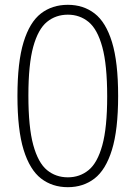

<svg xmlns="http://www.w3.org/2000/svg" viewBox="-20 -769 564 798"><path d="M262 9Q197.5 9 150.8 -27Q104 -63 78.2 -146Q52.5 -229 52.5 -370Q52.5 -511 78 -594Q103.5 -677 150.2 -713Q197 -749 262 -749Q326.5 -749 373.2 -713Q420 -677 445.5 -594Q471 -511 471 -370Q471 -229 445.2 -146Q419.5 -63 372.8 -27Q326 9 262 9ZM262 -32Q311.5 -32 348.2 -62Q385 -92 405.2 -165.2Q425.5 -238.5 425.5 -368Q425.5 -499.5 405.2 -573.5Q385 -647.5 348.2 -677.8Q311.5 -708 262 -708Q212 -708 175.2 -678Q138.5 -648 118.2 -574.8Q98 -501.5 98 -372Q98 -240.5 118.2 -166.5Q138.5 -92.5 175.2 -62.2Q212 -32 262 -32Z"/></svg>

Font: Encode Sans Condensed Condensed ExtraLight
Style: Regular
Weight: 200
Width: 3
Designer: Multiple Designers
Foundry: Impallari Type
Version: Version 3.000; ttfautohint (v1.8.3) -l 8 -r 50 -G 200 -x 14 